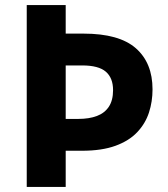

<svg xmlns="http://www.w3.org/2000/svg" viewBox="-20 -734 658 754"><path d="M579 -383Q579 -335 565 -292Q551 -249 519 -215Q487 -181 433.5 -161.5Q380 -142 302 -142H238V0H85V-714H238V-602H308Q448 -602 513.5 -544.5Q579 -487 579 -383ZM287 -267Q330 -267 360.5 -278.5Q391 -290 407.5 -315Q424 -340 424 -380Q424 -428 395.5 -452.5Q367 -477 303 -477H238V-267Z"/></svg>

Font: Noto Sans Cherokee
Style: Regular
Weight: 400
Designer: Monotype Design Team
Foundry: Monotype Imaging Inc.
Version: Version 2.001